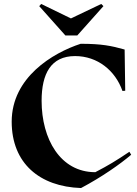

<svg xmlns="http://www.w3.org/2000/svg" viewBox="-20 -935 692 969"><path d="M39 -321C39 -111 180 7 389 14C493 -41 587 -107 642 -154L633 -169C563 -122 528 -101 461 -66C284 -66 190 -234 190 -426C190 -563 237 -652 359 -652C472 -652 562 -579 598 -476L612 -477L609 -685C542 -704 492 -714 387 -714C246 -668 39 -544 39 -321ZM188 -915 178 -904 310 -756H370L502 -904L491 -915L338 -842Z"/></svg>

Font: Mazius Display
Style: Bold
Weight: 700
Designer: Alberto Casagrande & Collletttivo
Foundry: Collletttivo
Version: Version 2.000;Glyphs 3.2 (3221)